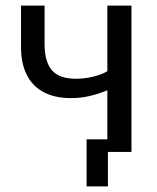

<svg xmlns="http://www.w3.org/2000/svg" viewBox="-20 -542 560 685"><path d="M289 123V-45H363V-220Q332 -207 300 -199.5Q268 -192 233 -192Q176 -192 136 -213Q96 -234 75.5 -275Q55 -316 55 -374V-522H139V-386Q139 -321 165.5 -291Q192 -261 251 -261Q282 -261 312.5 -268.5Q343 -276 363 -288V-522H449V0H365V123Z"/></svg>

Font: YasnoRaleway Medium
Style: Regular
Weight: 500
Designer: Matt McInerney, Pablo Impallari, Rodrigo Fuenzalida
Foundry: Matt McInerney, Pablo Impallari, Rodrigo Fuenzalida
Version: Version 4.026